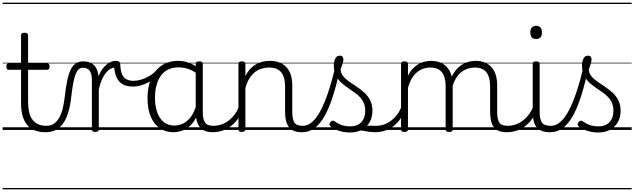

<svg xmlns="http://www.w3.org/2000/svg" viewBox="-20 -976 4764 1442"><path d="M324 17Q273 17 237.5 2Q202 -13 180.5 -41.5Q159 -70 148.5 -110Q138 -150 138 -201V-452H47Q36 -452 32 -458Q28 -464 28 -476Q28 -489 32 -494.5Q36 -500 47 -500H138V-711Q138 -721 144.5 -725.5Q151 -730 164 -730Q177 -730 184 -725.5Q191 -721 191 -711V-500H332Q343 -500 347.5 -494.5Q352 -489 352 -476Q352 -464 347.5 -458Q343 -452 332 -452H191V-213Q191 -175 197 -142Q203 -109 218.5 -84.5Q234 -60 261 -45.5Q288 -31 331 -31Q341 -31 346 -23.5Q351 -16 350.5 -7Q350 2 343.5 9.5Q337 17 324 17ZM0 436H388V446H0ZM0 -20H388V0H0ZM0 -505H388V-500H0ZM0 -956H388V-946H0Z M323 17Q314 17 309.5 9.5Q305 2 305.5 -7Q306 -16 312 -23.5Q318 -31 329 -31Q360 -31 382.5 -45.5Q405 -60 422 -87.5Q439 -115 449.5 -155Q460 -195 466 -247Q474 -318 484.5 -369Q495 -420 510.5 -452Q526 -484 548.5 -499.5Q571 -515 604 -515Q613 -515 617.5 -508Q622 -501 621.5 -491.5Q621 -482 616 -474.5Q611 -467 602 -467Q584 -467 571 -455.5Q558 -444 548 -419Q538 -394 530.5 -354Q523 -314 516 -257Q509 -186 493.5 -134.5Q478 -83 454 -49Q430 -15 397.5 1Q365 17 323 17ZM388 436H488V446H388ZM388 -20H488V0H388ZM388 -505H488V-500H388ZM388 -956H488V-946H388Z M695 15Q682 15 676 10.5Q670 6 670 -4V-374Q670 -424 653 -445.5Q636 -467 602 -467Q592 -467 587.5 -474.5Q583 -482 583 -491.5Q583 -501 588.5 -508Q594 -515 604 -515Q628 -515 647 -509.5Q666 -504 681 -491.5Q696 -479 705.5 -459.5Q715 -440 719 -412L720 -403Q732 -435 748 -456.5Q764 -478 781.5 -492Q799 -506 816 -512.5Q833 -519 847 -519Q857 -519 862.5 -511.5Q868 -504 868 -494Q868 -484 862.5 -476.5Q857 -469 847 -469Q829 -469 810.5 -459Q792 -449 775 -428.5Q758 -408 744.5 -377Q731 -346 722 -304V-4Q722 6 715.5 10.5Q709 15 695 15ZM488 436H942V446H488ZM488 -20H942V0H488ZM488 -505H942V-500H488ZM488 -956H942V-946H488Z M977 -326Q934 -326 903.5 -342Q873 -358 856.5 -392.5Q840 -427 836 -484L847 -519Q865 -519 874 -513Q883 -507 883 -494Q885 -445 897 -418Q909 -391 930.5 -380Q952 -369 984 -369Q1009 -369 1039 -377.5Q1069 -386 1099.5 -403.5Q1130 -421 1156 -449Q1165 -458 1173.5 -456Q1182 -454 1185 -445.5Q1188 -437 1179 -426Q1157 -399 1124 -376Q1091 -353 1053 -339.5Q1015 -326 977 -326ZM942 436H1005V446H942ZM942 -20H1005V0H942ZM942 -505H1005V-500H942ZM942 -956H1005V-946H942Z M1281 17Q1226 17 1182 -12Q1138 -41 1113 -98Q1088 -155 1088 -238Q1088 -288 1097.5 -331Q1107 -374 1126 -408.5Q1145 -443 1172.5 -467.5Q1200 -492 1236.5 -505.5Q1273 -519 1318 -519Q1356 -519 1392.5 -506.5Q1429 -494 1465 -470V-419Q1425 -449 1390 -459.5Q1355 -470 1319 -470Q1287 -470 1259.5 -460.5Q1232 -451 1210.5 -432Q1189 -413 1174.5 -385.5Q1160 -358 1152 -322Q1144 -286 1144 -242Q1144 -180 1160.5 -133Q1177 -86 1209.5 -59.5Q1242 -33 1291 -33Q1325 -33 1357 -49Q1389 -65 1415.5 -101.5Q1442 -138 1459 -202L1477 -159Q1456 -85 1422.5 -47Q1389 -9 1351.5 4Q1314 17 1281 17ZM1577 17Q1543 17 1519 7Q1495 -3 1480 -22Q1465 -41 1457.5 -69Q1450 -97 1450 -132V-495Q1450 -506 1457 -510.5Q1464 -515 1478 -515Q1491 -515 1497 -510.5Q1503 -506 1503 -496V-133Q1503 -81 1520 -56Q1537 -31 1583 -31Q1590 -31 1594 -23.5Q1598 -16 1597.5 -7Q1597 2 1592.5 9.5Q1588 17 1577 17ZM1004 436H1639V446H1004ZM1004 -20H1639V0H1004ZM1004 -505H1639V-500H1004ZM1004 -956H1639V-946H1004Z M1574 17Q1563 17 1557.5 9.5Q1552 2 1552.5 -7Q1553 -16 1560 -23.5Q1567 -31 1580 -31Q1617 -31 1648 -43Q1679 -55 1703 -75Q1727 -95 1745 -120Q1763 -145 1773 -172Q1777 -183 1786 -182.5Q1795 -182 1801 -174.5Q1807 -167 1804 -157Q1793 -124 1773 -93Q1753 -62 1724.5 -37Q1696 -12 1658 2.5Q1620 17 1574 17ZM1639 436V446ZM1639 -20V0ZM1639 -505V-500ZM1639 -956V-946Z M2248 17Q2211 17 2186.5 6.5Q2162 -4 2148 -24Q2134 -44 2127.5 -72.5Q2121 -101 2121 -137V-326Q2121 -371 2109 -403Q2097 -435 2070.5 -452Q2044 -469 2001 -469Q1974 -469 1946.5 -461Q1919 -453 1895.5 -435Q1872 -417 1853.5 -387.5Q1835 -358 1823 -314V-4Q1823 6 1816.5 10.5Q1810 15 1796 15Q1783 15 1777 10.5Q1771 6 1771 -4V-496Q1771 -506 1777 -510.5Q1783 -515 1796 -515Q1810 -515 1816.5 -510.5Q1823 -506 1823 -496V-404Q1839 -437 1860.5 -459.5Q1882 -482 1906.5 -495Q1931 -508 1956.5 -513.5Q1982 -519 2008 -519Q2056 -519 2093.5 -500Q2131 -481 2153 -440.5Q2175 -400 2175 -334V-137Q2175 -82 2190.5 -56.5Q2206 -31 2254 -31Q2263 -31 2268 -23.5Q2273 -16 2272.5 -7Q2272 2 2266 9.5Q2260 17 2248 17ZM1639 436H2310V446H1639ZM1639 -20H2310V0H1639ZM1639 -505H2310V-500H1639ZM1639 -956H2310V-946H1639Z M2248 17Q2235 17 2229.5 9.5Q2224 2 2225.5 -7Q2227 -16 2234.5 -23.5Q2242 -31 2254 -31Q2291 -31 2324 -59.5Q2357 -88 2387 -144Q2417 -200 2445 -283.5Q2473 -367 2499 -476Q2502 -487 2511.5 -488Q2521 -489 2529.5 -483.5Q2538 -478 2535 -467Q2509 -343 2479.5 -251.5Q2450 -160 2415.5 -100.5Q2381 -41 2340 -12Q2299 17 2248 17ZM2310 436V446ZM2310 -20V0ZM2310 -505V-500ZM2310 -956V-946Z M2797 17Q2764 17 2737.5 11.5Q2711 6 2686 3.5Q2661 1 2632 12L2653 -11Q2690 -25 2715.5 -29Q2741 -33 2761.5 -32Q2782 -31 2803 -31Q2812 -31 2816 -23.5Q2820 -16 2818.5 -7Q2817 2 2811.5 9.5Q2806 17 2797 17ZM2608 19Q2566 19 2528 7Q2490 -5 2461 -27Q2455 -33 2454.5 -41.5Q2454 -50 2462 -59Q2469 -68 2476.5 -69.5Q2484 -71 2493 -65Q2521 -45 2548.5 -36Q2576 -27 2613 -27Q2664 -27 2693.5 -58.5Q2723 -90 2723 -144Q2723 -186 2706 -215.5Q2689 -245 2662 -266.5Q2635 -288 2605 -307.5Q2575 -327 2548 -350.5Q2521 -374 2504 -406Q2487 -438 2487 -485Q2487 -511 2497.5 -534.5Q2508 -558 2532 -558Q2545 -558 2552 -550.5Q2559 -543 2559 -530Q2559 -519 2553.5 -499.5Q2548 -480 2538 -456Q2539 -427 2557 -404.5Q2575 -382 2602 -363.5Q2629 -345 2659 -325Q2689 -305 2716 -280.5Q2743 -256 2760 -223Q2777 -190 2777 -144Q2777 -71 2731 -26Q2685 19 2608 19ZM2310 436H2860V446H2310ZM2310 -20H2860V0H2310ZM2310 -505H2860V-500H2310ZM2310 -956H2860V-946H2310Z M2795 17Q2784 17 2778.5 9.5Q2773 2 2773.5 -7Q2774 -16 2781 -23.5Q2788 -31 2801 -31Q2838 -31 2869 -43Q2900 -55 2924 -75Q2948 -95 2966 -120Q2984 -145 2994 -172Q2998 -183 3007 -182.5Q3016 -182 3022 -174.5Q3028 -167 3025 -157Q3014 -124 2994 -93Q2974 -62 2945.5 -37Q2917 -12 2879 2.5Q2841 17 2795 17ZM2860 436V446ZM2860 -20V0ZM2860 -505V-500ZM2860 -956V-946Z M3787 17Q3750 17 3725.5 6.5Q3701 -4 3687 -24Q3673 -44 3667 -72.5Q3661 -101 3661 -137V-326Q3661 -371 3649.5 -403Q3638 -435 3612.5 -452Q3587 -469 3546 -469Q3519 -469 3492 -460Q3465 -451 3441 -431Q3417 -411 3398.5 -377Q3380 -343 3369 -292H3345Q3352 -354 3372 -397.5Q3392 -441 3421 -468Q3450 -495 3484.5 -507Q3519 -519 3554 -519Q3599 -519 3635 -500Q3671 -481 3692.5 -440.5Q3714 -400 3714 -334V-137Q3714 -82 3729.5 -56.5Q3745 -31 3793 -31Q3802 -31 3806.5 -23.5Q3811 -16 3810.5 -7Q3810 2 3804 9.5Q3798 17 3787 17ZM3017 15Q3004 15 2998 10.5Q2992 6 2992 -4V-496Q2992 -506 2998 -510.5Q3004 -515 3017 -515Q3031 -515 3037.5 -510.5Q3044 -506 3044 -496V-407Q3060 -440 3081.5 -462Q3103 -484 3126.5 -496.5Q3150 -509 3174 -514Q3198 -519 3219 -519Q3264 -519 3300.5 -500Q3337 -481 3358.5 -440.5Q3380 -400 3380 -334V-4Q3380 6 3373.5 10.5Q3367 15 3353 15Q3339 15 3333 10.5Q3327 6 3327 -4V-326Q3327 -371 3315.5 -403Q3304 -435 3278.5 -452Q3253 -469 3211 -469Q3187 -469 3162 -461Q3137 -453 3114.5 -435.5Q3092 -418 3074 -388.5Q3056 -359 3044 -316V-4Q3044 6 3037.5 10.5Q3031 15 3017 15ZM2860 436H3849V446H2860ZM2860 -20H3849V0H2860ZM2860 -505H3849V-500H2860ZM2860 -956H3849V-946H2860Z M3784 17Q3773 17 3767.5 9.5Q3762 2 3762.5 -7Q3763 -16 3770 -23.5Q3777 -31 3790 -31Q3827 -31 3858 -43Q3889 -55 3913 -75Q3937 -95 3955 -120Q3973 -145 3983 -172Q3987 -183 3996 -182.5Q4005 -182 4011 -174.5Q4017 -167 4014 -157Q4003 -124 3983 -93Q3963 -62 3934.5 -37Q3906 -12 3868 2.5Q3830 17 3784 17ZM3849 436V446ZM3849 -20V0ZM3849 -505V-500ZM3849 -956V-946Z M4111 17Q4073 17 4047.5 6.5Q4022 -4 4007.5 -24Q3993 -44 3987 -72.5Q3981 -101 3981 -137V-496Q3981 -506 3987 -510.5Q3993 -515 4006 -515Q4020 -515 4026.5 -510.5Q4033 -506 4033 -496V-137Q4033 -82 4049.5 -56.5Q4066 -31 4117 -31Q4126 -31 4130.5 -23.5Q4135 -16 4134.5 -7Q4134 2 4128.5 9.5Q4123 17 4111 17ZM4007 -683Q3985 -683 3974 -695.5Q3963 -708 3963 -732Q3963 -757 3974 -769.5Q3985 -782 4007 -782Q4028 -782 4039 -769.5Q4050 -757 4050 -732Q4051 -707 4039.5 -695Q4028 -683 4007 -683ZM3849 436H4174V446H3849ZM3849 -20H4174V0H3849ZM3849 -505H4174V-500H3849ZM3849 -956H4174V-946H3849Z M4112 17Q4099 17 4093.5 9.5Q4088 2 4089.5 -7Q4091 -16 4098.5 -23.5Q4106 -31 4118 -31Q4155 -31 4188 -59.5Q4221 -88 4251 -144Q4281 -200 4309 -283.5Q4337 -367 4363 -476Q4366 -487 4375.5 -488Q4385 -489 4393.5 -483.5Q4402 -478 4399 -467Q4373 -343 4343.5 -251.5Q4314 -160 4279.5 -100.5Q4245 -41 4204 -12Q4163 17 4112 17ZM4174 436V446ZM4174 -20V0ZM4174 -505V-500ZM4174 -956V-946Z M4472 19Q4430 19 4392 7Q4354 -5 4325 -27Q4319 -33 4318.5 -41.5Q4318 -50 4326 -59Q4333 -68 4340.5 -69.5Q4348 -71 4357 -65Q4385 -45 4412.5 -36Q4440 -27 4477 -27Q4528 -27 4557.5 -58.5Q4587 -90 4587 -144Q4587 -186 4570 -215.5Q4553 -245 4526 -266.5Q4499 -288 4469 -307.5Q4439 -327 4412 -350.5Q4385 -374 4368 -406Q4351 -438 4351 -485Q4351 -511 4361.5 -534.5Q4372 -558 4396 -558Q4409 -558 4416 -550.5Q4423 -543 4423 -530Q4423 -519 4417.5 -499.5Q4412 -480 4402 -456Q4403 -427 4421 -404.5Q4439 -382 4466 -363.5Q4493 -345 4523 -325Q4553 -305 4580 -280.5Q4607 -256 4624 -223Q4641 -190 4641 -144Q4641 -71 4595 -26Q4549 19 4472 19ZM4174 436H4724V446H4174ZM4174 -20H4724V0H4174ZM4174 -505H4724V-500H4174ZM4174 -956H4724V-946H4174Z"/></svg>

Font: Playwrite HU Guides
Style: Regular
Weight: 400
Designer: Veronika Burian, José Scaglione
Foundry: TypeTogether
Version: Version 1.003